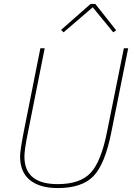

<svg xmlns="http://www.w3.org/2000/svg" viewBox="-20 -943 679 975"><path d="M440 -923H464L570 -789L555 -779L451 -906L303 -779L290 -791ZM185 -698H207L122 -271Q104 -183 104 -148Q104 -8 273 -8Q386 -8 439.5 -64.5Q493 -121 523 -271L609 -698H631L545 -270Q513 -109 454.5 -48.5Q396 12 273 12Q182 12 132 -28.5Q82 -69 82 -148Q82 -179 101 -276Z"/></svg>

Font: IBM Plex Sans Thin
Style: Italic
Weight: 100
Italic angle: -11.31°
Designer: Mike Abbink, Paul van der Laan, Pieter van Rosmalen
Foundry: Bold Monday
Version: Version 3.0